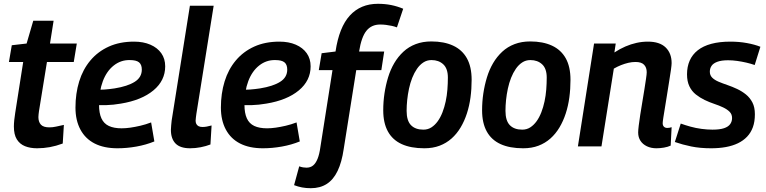

<svg xmlns="http://www.w3.org/2000/svg" viewBox="-20 -770 4028 1010"><path d="M316 -113 310 -15Q275 -2 242 4Q209 10 175 10Q139 10 111.5 -1Q84 -12 68.5 -37Q53 -62 53 -105Q53 -119 55 -138.5Q57 -158 60 -176L102 -444H27L42 -532L120 -541L155 -661H262L243 -541H384L368 -444H227L185 -185Q184 -177 183 -169Q182 -161 182 -154Q182 -129 195 -114.5Q208 -100 240 -100Q257 -100 275 -104Q293 -108 316 -113Z M479 -299Q503 -297 530 -299Q557 -301 583 -305Q651 -316 688.5 -339.5Q726 -363 726 -404Q726 -430 711.5 -442Q697 -454 663 -454Q616 -455 578.5 -425.5Q541 -396 521 -343Q501 -290 501 -218Q501 -175 513.5 -147.5Q526 -120 552.5 -107.5Q579 -95 620 -95Q641 -95 665.5 -98.5Q690 -102 718 -108.5Q746 -115 775 -126L792 -26Q748 -8 697.5 1Q647 10 598 10Q527 10 478 -15Q429 -40 403 -88.5Q377 -137 377 -204Q377 -278 396.5 -341.5Q416 -405 455.5 -452Q495 -499 552.5 -525Q610 -551 685 -551Q734 -551 771 -535Q808 -519 828.5 -490Q849 -461 849 -421Q849 -346 787 -294.5Q725 -243 616 -225Q576 -218 539.5 -217Q503 -216 471 -218Z M979 -740H1104L1013 -171Q1012 -161 1010.5 -152Q1009 -143 1009 -135Q1009 -126 1012.5 -118.5Q1016 -111 1024 -106.5Q1032 -102 1045 -102Q1056 -102 1067 -104Q1078 -106 1093 -110L1087 -10Q1064 -1 1036 4.5Q1008 10 980 10Q928 10 903.5 -15Q879 -40 879 -87Q879 -98 880.5 -111Q882 -124 883 -136Z M1244 -299Q1268 -297 1295 -299Q1322 -301 1348 -305Q1416 -316 1453.5 -339.5Q1491 -363 1491 -404Q1491 -430 1476.5 -442Q1462 -454 1428 -454Q1381 -455 1343.5 -425.5Q1306 -396 1286 -343Q1266 -290 1266 -218Q1266 -175 1278.5 -147.5Q1291 -120 1317.5 -107.5Q1344 -95 1385 -95Q1406 -95 1430.5 -98.5Q1455 -102 1483 -108.5Q1511 -115 1540 -126L1557 -26Q1513 -8 1462.5 1Q1412 10 1363 10Q1292 10 1243 -15Q1194 -40 1168 -88.5Q1142 -137 1142 -204Q1142 -278 1161.5 -341.5Q1181 -405 1220.5 -452Q1260 -499 1317.5 -525Q1375 -551 1450 -551Q1499 -551 1536 -535Q1573 -519 1593.5 -490Q1614 -461 1614 -421Q1614 -346 1552 -294.5Q1490 -243 1381 -225Q1341 -218 1304.5 -217Q1268 -216 1236 -218Z M1615 220Q1590 220 1569 216Q1548 212 1527 204L1554 105Q1565 109 1574.5 110.5Q1584 112 1592 112Q1613 112 1627 100.5Q1641 89 1650.5 65.5Q1660 42 1665 6L1729 -401H1657L1672 -490L1745 -499Q1764 -627 1820.5 -688.5Q1877 -750 1968 -750Q2005 -750 2037.5 -743.5Q2070 -737 2101 -724L2068 -626Q2055 -631 2040.5 -634Q2026 -637 2011 -639Q1996 -641 1980 -641Q1934 -641 1907.5 -608Q1881 -575 1869 -499H2001L1986 -401H1854L1788 14Q1778 83 1756 129Q1734 175 1699 197.5Q1664 220 1615 220Z M2212 10Q2141 10 2093 -12Q2045 -34 2020.5 -78.5Q1996 -123 1996 -190Q1996 -235 2002.5 -278.5Q2009 -322 2021.5 -363Q2034 -404 2054 -438Q2074 -472 2102 -498Q2130 -524 2167 -538Q2204 -552 2249 -552Q2316 -552 2363.5 -530Q2411 -508 2436 -463.5Q2461 -419 2461 -350Q2461 -302 2455 -257.5Q2449 -213 2436 -173Q2423 -133 2403 -99.5Q2383 -66 2355.5 -41.5Q2328 -17 2292.5 -3.5Q2257 10 2212 10ZM2207 -88Q2231 -88 2249.5 -100Q2268 -112 2282.5 -132Q2297 -152 2307.5 -179Q2318 -206 2324.5 -236.5Q2331 -267 2333.5 -299Q2336 -331 2336 -362Q2336 -409 2312 -431.5Q2288 -454 2250 -454Q2226 -454 2207 -441.5Q2188 -429 2173.5 -408Q2159 -387 2148.5 -360.5Q2138 -334 2131.5 -303.5Q2125 -273 2122 -243.5Q2119 -214 2119 -187Q2119 -135 2142 -111.5Q2165 -88 2207 -88Z M2732 10Q2661 10 2613 -12Q2565 -34 2540.5 -78.5Q2516 -123 2516 -190Q2516 -235 2522.5 -278.5Q2529 -322 2541.5 -363Q2554 -404 2574 -438Q2594 -472 2622 -498Q2650 -524 2687 -538Q2724 -552 2769 -552Q2836 -552 2883.5 -530Q2931 -508 2956 -463.5Q2981 -419 2981 -350Q2981 -302 2975 -257.5Q2969 -213 2956 -173Q2943 -133 2923 -99.5Q2903 -66 2875.5 -41.5Q2848 -17 2812.5 -3.5Q2777 10 2732 10ZM2727 -88Q2751 -88 2769.5 -100Q2788 -112 2802.5 -132Q2817 -152 2827.5 -179Q2838 -206 2844.5 -236.5Q2851 -267 2853.5 -299Q2856 -331 2856 -362Q2856 -409 2832 -431.5Q2808 -454 2770 -454Q2746 -454 2727 -441.5Q2708 -429 2693.5 -408Q2679 -387 2668.5 -360.5Q2658 -334 2651.5 -303.5Q2645 -273 2642 -243.5Q2639 -214 2639 -187Q2639 -135 2662 -111.5Q2685 -88 2727 -88Z M3105 -541H3219L3212 -494Q3241 -513 3270 -525.5Q3299 -538 3328.5 -544.5Q3358 -551 3388 -551Q3450 -551 3481.5 -520.5Q3513 -490 3513 -438Q3513 -428 3509.5 -403Q3506 -378 3500.5 -344.5Q3495 -311 3489.5 -275.5Q3484 -240 3478.5 -207.5Q3473 -175 3469.5 -152Q3466 -129 3466 -122Q3466 -110 3472.5 -103.5Q3479 -97 3490 -97Q3496 -97 3502 -98Q3508 -99 3513 -101L3508 -4Q3493 3 3472.5 6.5Q3452 10 3433 10Q3405 10 3383 -0.5Q3361 -11 3349 -29.5Q3337 -48 3337 -73Q3337 -85 3340 -109.5Q3343 -134 3348 -166.5Q3353 -199 3359 -234Q3365 -269 3370 -301Q3375 -333 3378.5 -356.5Q3382 -380 3382 -390Q3382 -415 3368 -429.5Q3354 -444 3323 -444Q3304 -444 3285 -439.5Q3266 -435 3247 -427.5Q3228 -420 3209 -409L3144 0H3020Z M3530 -23 3561 -120Q3583 -112 3611.5 -104Q3640 -96 3670.5 -92Q3701 -88 3728 -88Q3766 -88 3788.5 -95.5Q3811 -103 3821 -117Q3831 -131 3831 -149Q3831 -169 3818 -182Q3805 -195 3784 -205Q3763 -215 3737.5 -223.5Q3712 -232 3687 -244Q3662 -256 3640.5 -273Q3619 -290 3606.5 -316Q3594 -342 3594 -379Q3594 -419 3608 -451Q3622 -483 3650.5 -505.5Q3679 -528 3722 -539.5Q3765 -551 3822 -551Q3868 -551 3909 -543.5Q3950 -536 3980 -524L3950 -428Q3930 -435 3906.5 -440.5Q3883 -446 3858 -449.5Q3833 -453 3810 -453Q3775 -453 3753.5 -445Q3732 -437 3723 -423.5Q3714 -410 3714 -393Q3714 -374 3726.5 -361.5Q3739 -349 3760.5 -340Q3782 -331 3807 -322.5Q3832 -314 3857.5 -302Q3883 -290 3904 -273Q3925 -256 3938 -231Q3951 -206 3951 -169Q3951 -130 3940.5 -101Q3930 -72 3910 -51Q3890 -30 3862 -16.5Q3834 -3 3798.5 3.5Q3763 10 3721 10Q3663 10 3616.5 0.5Q3570 -9 3530 -23Z"/></svg>

Font: Georama ExtraCondensed Thin SemiBold
Style: Italic
Weight: 600
Italic angle: -9°
Version: Version 1.001